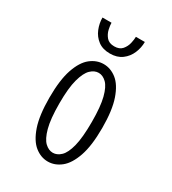

<svg xmlns="http://www.w3.org/2000/svg" viewBox="-174 -788 798 893"><g transform="rotate(30 225.0 -342.0)"><path d="M224 11Q186.5 11 154.2 -14.8Q122 -40.5 102.2 -98Q82.5 -155.5 82.5 -251Q82.5 -346 102.2 -403.5Q122 -461 154.2 -486.5Q186.5 -512 224 -512Q261.5 -512 293.8 -486.5Q326 -461 346 -403.5Q366 -346 366 -251Q366 -155.5 346 -98Q326 -40.5 293.8 -14.8Q261.5 11 224 11ZM224 -36Q246.5 -36 266.2 -54.8Q286 -73.5 298 -120Q310 -166.5 310 -251Q310 -333.5 298 -380Q286 -426.5 266.2 -445.8Q246.5 -465 224 -465Q201.5 -465 181.5 -445.8Q161.5 -426.5 148.8 -380Q136 -333.5 136 -251Q136 -167 148.8 -120.2Q161.5 -73.5 181.5 -54.8Q201.5 -36 224 -36ZM223 -568.5Q184 -568.5 159 -587.5Q134 -606.5 122 -636Q110 -665.5 110 -696.5H158.5Q158.5 -682.5 163.2 -661.5Q168 -640.5 182 -624Q196 -607.5 224 -607.5Q252 -607.5 266 -624Q280 -640.5 284.8 -661.5Q289.5 -682.5 289.5 -696.5H337.5Q337.5 -665.5 325 -636Q312.5 -606.5 287 -587.5Q261.5 -568.5 223 -568.5Z"/></g></svg>

Font: Trispace Condensed ExtraLight
Style: Regular
Weight: 200
Width: 3
Designer: Tyler Finck
Foundry: Etcetera Type Company
Version: Version 1.210; ttfautohint (v1.8.3)